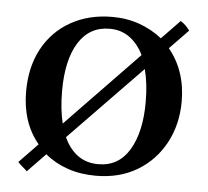

<svg xmlns="http://www.w3.org/2000/svg" viewBox="-43 -544 657 606"><g transform="rotate(5 285.5 -240.5)"><path d="M535 -470 476 -409Q531 -342 531 -245Q531 -172 499.5 -113.5Q468 -55 412 -21.5Q356 12 281 12Q232 12 191.5 -2Q151 -16 120 -42L63 17Q56 10 48 3.5Q40 -3 34 -10L93 -71Q39 -136 39 -234Q39 -312 70.5 -370Q102 -428 159 -460Q216 -492 290 -492Q337 -492 377 -477.5Q417 -463 448 -438L506 -498Q523 -487 535 -470ZM286 -25Q350 -25 384 -81.5Q418 -138 418 -233Q418 -292 406 -337L177 -101Q194 -64 221 -44.5Q248 -25 286 -25ZM163 -143 392 -380Q375 -415 348 -434.5Q321 -454 285 -454Q221 -454 186.5 -399Q152 -344 152 -246Q152 -188 163 -143Z"/></g></svg>

Font: Tiro Tamil
Style: Regular
Weight: 400
Designer: Tamil: Fernando Mello & Fiona Ross. Latin: John Hudson.
Foundry: Tiro Typeworks Ltd.
Version: Version 1.52